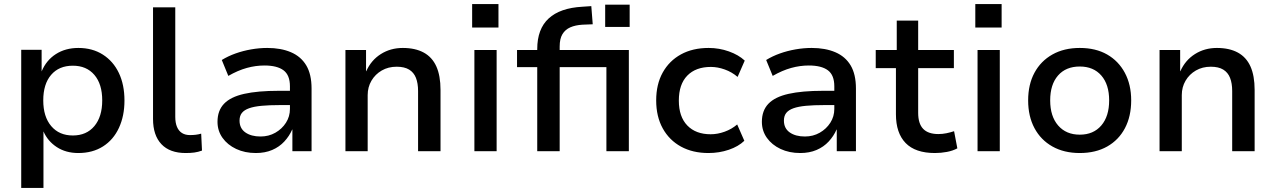

<svg xmlns="http://www.w3.org/2000/svg" viewBox="-20 -741 6251 941"><path d="M84 180V-497H184V-391Q207 -446 254 -476Q301 -506 364 -506Q433 -506 484 -473.5Q535 -441 562.5 -383.5Q590 -326 590 -248Q590 -173 563 -114.5Q536 -56 485 -23.5Q434 9 364 9Q303 9 258.5 -20Q214 -49 193 -97V180ZM337 -77Q404 -77 442.5 -123Q481 -169 481 -249Q481 -329 442.5 -374Q404 -419 337 -419Q269 -419 230.5 -374Q192 -329 192 -249Q192 -169 231 -123Q270 -77 337 -77Z M890 9Q812 9 771 -34.5Q730 -78 730 -158V-705H839V-168Q839 -139 847.5 -119Q856 -99 872 -89Q888 -79 911 -79Q926 -79 939 -80.5Q952 -82 966 -86L970 -3Q951 4 932.5 6.5Q914 9 890 9Z M1234 9Q1180 9 1137.5 -11Q1095 -31 1070.5 -65.5Q1046 -100 1046 -144Q1046 -199 1078 -232.5Q1110 -266 1176.5 -281Q1243 -296 1347 -296H1417V-226H1352Q1300 -226 1262.5 -222.5Q1225 -219 1201 -210.5Q1177 -202 1165.5 -187.5Q1154 -173 1154 -150Q1154 -112 1182.5 -92Q1211 -72 1257 -72Q1297 -72 1329.5 -90.5Q1362 -109 1381.5 -139.5Q1401 -170 1401 -207V-318Q1401 -373 1369.5 -396.5Q1338 -420 1276 -420Q1233 -420 1189.5 -408Q1146 -396 1099 -369L1067 -447Q1098 -466 1134.5 -479Q1171 -492 1211 -499Q1251 -506 1290 -506Q1357 -506 1406 -485Q1455 -464 1481 -420.5Q1507 -377 1507 -307V0H1413V-106H1412Q1398 -74 1373.5 -47.5Q1349 -21 1314 -6Q1279 9 1234 9Z M1673 0V-496H1774V-392H1775Q1799 -446 1846.5 -476Q1894 -506 1954 -506Q2015 -506 2056.5 -483.5Q2098 -461 2118.5 -415.5Q2139 -370 2139 -300V0H2029V-295Q2029 -333 2018.5 -359.5Q2008 -386 1985 -400Q1962 -414 1924 -414Q1883 -414 1851 -395.5Q1819 -377 1800.5 -345.5Q1782 -314 1782 -275V0Z M2294 -606V-721H2423V-606ZM2305 0V-496H2414V0Z M2613 0V-412H2514V-496H2641L2613 -469V-500Q2613 -599 2669 -650.5Q2725 -702 2834 -708L2878 -711L2885 -622L2835 -620Q2800 -618 2775 -607Q2750 -596 2736.5 -573.5Q2723 -551 2723 -513V-481L2706 -496H3062V0H2952V-412H2723V0ZM2946 -609V-718H3066V-609Z M3452 9Q3375 9 3317.5 -22.5Q3260 -54 3228 -112Q3196 -170 3196 -249Q3196 -328 3228 -385.5Q3260 -443 3317.5 -474.5Q3375 -506 3453 -506Q3505 -506 3552.5 -489Q3600 -472 3630 -444L3595 -364Q3567 -388 3532 -400.5Q3497 -413 3464 -413Q3390 -413 3348.5 -370.5Q3307 -328 3307 -248Q3307 -169 3348.5 -126Q3390 -83 3463 -83Q3497 -83 3531.5 -95.5Q3566 -108 3593 -131L3628 -51Q3599 -23 3552 -7Q3505 9 3452 9Z M3902 9Q3848 9 3805.5 -11Q3763 -31 3738.5 -65.5Q3714 -100 3714 -144Q3714 -199 3746 -232.5Q3778 -266 3844.5 -281Q3911 -296 4015 -296H4085V-226H4020Q3968 -226 3930.5 -222.5Q3893 -219 3869 -210.5Q3845 -202 3833.5 -187.5Q3822 -173 3822 -150Q3822 -112 3850.5 -92Q3879 -72 3925 -72Q3965 -72 3997.5 -90.5Q4030 -109 4049.5 -139.5Q4069 -170 4069 -207V-318Q4069 -373 4037.5 -396.5Q4006 -420 3944 -420Q3901 -420 3857.5 -408Q3814 -396 3767 -369L3735 -447Q3766 -466 3802.5 -479Q3839 -492 3879 -499Q3919 -506 3958 -506Q4025 -506 4074 -485Q4123 -464 4149 -420.5Q4175 -377 4175 -307V0H4081V-106H4080Q4066 -74 4041.5 -47.5Q4017 -21 3982 -6Q3947 9 3902 9Z M4562 9Q4466 9 4418.5 -40Q4371 -89 4371 -181V-407H4272V-496H4375V-640H4480V-496H4655V-407H4480V-188Q4480 -135 4504.5 -109.5Q4529 -84 4579 -84Q4599 -84 4618.5 -88Q4638 -92 4656 -98L4672 -14Q4650 -2 4621 3.5Q4592 9 4562 9Z M4760 -606V-721H4889V-606ZM4771 0V-496H4880V0Z M5272 9Q5195 9 5138 -23Q5081 -55 5050 -113Q5019 -171 5019 -249Q5019 -327 5050 -384.5Q5081 -442 5138 -474Q5195 -506 5272 -506Q5350 -506 5406 -474Q5462 -442 5493 -384Q5524 -326 5524 -249Q5524 -171 5493.5 -113Q5463 -55 5406.5 -23Q5350 9 5272 9ZM5272 -81Q5339 -81 5377.5 -126Q5416 -171 5416 -249Q5416 -327 5377.5 -371Q5339 -415 5272 -415Q5204 -415 5165.5 -371Q5127 -327 5127 -249Q5127 -171 5166 -126Q5205 -81 5272 -81Z M5663 0V-496H5764V-392H5765Q5789 -446 5836.5 -476Q5884 -506 5944 -506Q6005 -506 6046.5 -483.5Q6088 -461 6108.5 -415.5Q6129 -370 6129 -300V0H6019V-295Q6019 -333 6008.5 -359.5Q5998 -386 5975 -400Q5952 -414 5914 -414Q5873 -414 5841 -395.5Q5809 -377 5790.5 -345.5Q5772 -314 5772 -275V0Z"/></svg>

Font: Nunito Sans 8pt SemiBold
Style: Regular
Weight: 600
Version: Version 3.101;gftools[0.9.27]